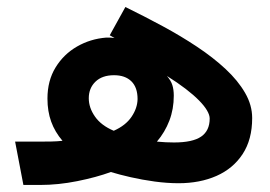

<svg xmlns="http://www.w3.org/2000/svg" viewBox="-20 -525 766 545"><path d="M22.9 -123 46.4 0H58.1V-123ZM453.8 -309.4Q484.2 -290.3 507 -272.8Q529.9 -255.2 544.9 -239.9Q559.9 -224.7 567.5 -211.7Q575.2 -198.7 575.2 -188.5Q575.2 -153.9 551 -137.3Q526.8 -120.6 473.8 -120.6Q463.4 -120.6 450.4 -121.2Q437.5 -121.8 425.4 -123Q448.3 -149.9 460.8 -182.7Q473.3 -215.4 473.3 -253.4Q473.3 -270.6 469.2 -283.5Q465.1 -296.5 453.8 -309.4ZM302.9 -153.8Q267.1 -168.9 249.6 -194.1Q232 -219.2 232 -246.1Q232 -274.8 251 -293.2Q270 -311.5 303.7 -311.5Q335.2 -311.5 352.8 -294.3Q370.5 -277.1 370.5 -243.7Q370 -218 353.4 -193.5Q336.8 -168.9 302.9 -153.8ZM335.9 -505.1 291.5 -424.8 305.1 -417.2Q299.4 -417.9 293.5 -418.2Q287.5 -418.6 281.4 -418.3Q236.5 -414.7 198.6 -392.9Q160.6 -371 137.7 -333.5Q114.7 -296 114.7 -245.1Q114.7 -209 125.3 -179.7Q135.8 -150.5 157.4 -125.3Q141.1 -123.6 125 -123.3Q108.9 -123 88.4 -123H47.9V0H94.2Q145.3 0 199.3 -10.8Q253.2 -21.6 294.7 -36.7Q318.4 -29.4 350.9 -22Q383.5 -14.6 419 -9.7Q454.6 -4.9 486.8 -4.9Q547.4 -4.9 594.6 -25.7Q641.8 -46.6 668.8 -87.8Q695.8 -129 695.8 -189.9Q695.8 -226.8 675.6 -261.5Q655.5 -296.3 620.4 -329Q585.3 -361.7 539.3 -392.3Q493.3 -422.9 441.2 -451Q389.1 -479.1 335.9 -505.1Z"/></svg>

Font: Vazir Variable Regular
Style: Regular
Weight: 400
Designer: Saber Rastikerdar
Foundry: Saber Rastikerdar
Version: Version 30.1.0